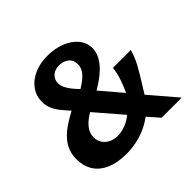

<svg xmlns="http://www.w3.org/2000/svg" viewBox="-178 -951 1157 1157"><g transform="rotate(-45 400.0 -373.0)"><path d="M589.5 -590.5Q589.5 -541 548.8 -491Q508 -441 425.5 -393L541.5 -257Q559 -295.5 573 -335.5Q587 -375.5 592 -420H744.5Q731.5 -373.5 707.8 -329.2Q684 -285 644.5 -222.5L612.5 -171L758.5 0H587L523.5 -72.5Q467.5 -31.5 406.5 -13.2Q345.5 5 286 5Q206.5 5 153 -19Q99.5 -43 73.2 -85.8Q47 -128.5 47 -186Q47 -235.5 67.2 -274.5Q87.5 -313.5 128 -346.5Q168.5 -379.5 233.5 -413.5Q200 -450.5 183 -472.8Q166 -495 155.2 -521Q144.5 -547 144.5 -578Q144.5 -627 172.2 -666.5Q200 -706 250 -728.5Q300 -751 363.5 -751Q426 -751 477.8 -730.8Q529.5 -710.5 559.5 -674Q589.5 -637.5 589.5 -590.5ZM322 -109Q353.5 -109 389.8 -122.5Q426 -136 452 -160L306.5 -328.5Q265 -305.5 239.2 -274.5Q213.5 -243.5 213.5 -207Q213.5 -176.5 229 -154.2Q244.5 -132 269.5 -120.5Q294.5 -109 322 -109ZM342.5 -490.5 363.5 -468Q417 -501 437.8 -527.8Q458.5 -554.5 458.5 -584Q458.5 -621.5 433.8 -641Q409 -660.5 373 -660.5Q348.5 -660.5 330 -650.8Q311.5 -641 301.8 -624.5Q292 -608 292 -588.5Q292 -565 306.2 -539.8Q320.5 -514.5 342.5 -490.5Z"/></g></svg>

Font: 1883 Sans
Style: Bold
Weight: 700
Designer: 1883 Sans project is a fork of Public Sans.
Version: Version 1.009